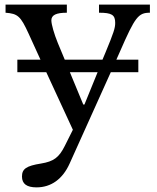

<svg xmlns="http://www.w3.org/2000/svg" viewBox="-20 -550 679 830"><path d="M281 157 459 -238H578V-292H483L499 -328C564 -477 578 -495 628 -495V-530H408V-495C463 -495 478 -486 478 -451C478 -429 472 -410 436 -323L423 -292H260L230 -364C214 -403 202 -445 202 -462C202 -485 223 -495 269 -495V-530H4V-495C57 -491 69 -480 103 -406L155 -292H55V-238H180L295 11L260 81C235 131 212 148 157 157C94 167 75 180 75 213C75 245 96 260 138 260C201 260 251 224 281 157ZM282 -238H402L345 -98H340Z"/></svg>

Font: Libre Baskerville
Style: Regular
Weight: 400
Designer: Pablo Impallari, Rodrigo Fuenzalida
Foundry: Pablo Impallari, Rodrigo Fuenzalida
Version: Version 1.051;Glyphs 3.2.3 (3260)